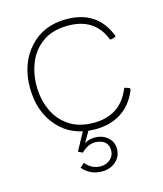

<svg xmlns="http://www.w3.org/2000/svg" viewBox="-107 -582 733 863"><g transform="rotate(-15 260.0 -150.5)"><path d="M282 10Q174 10 109.5 -62Q45 -134 45 -246Q45 -358 110 -430Q175 -502 282 -502Q425 -502 475 -376L476 -372Q476 -368 470 -366L454 -362Q448 -362 447 -367Q405 -472 282 -472Q212 -472 166 -440.5Q120 -409 98 -357.5Q76 -306 76 -246Q76 -186 98.5 -134.5Q121 -83 167 -51.5Q213 -20 282 -20Q406 -20 452 -131Q454 -136 458 -136L475 -130Q480 -128 480 -123L479 -119Q453 -55 402.5 -22.5Q352 10 282 10ZM262 201Q207 201 172 160L192 142Q219 177 262 177Q288 177 306.5 160.5Q325 144 325 120Q325 70 266 66Q229 66 200 97L179 87L234 -14L255 -2L220 58Q241 45 268 45Q304 45 328 66Q352 87 352 120Q352 155 326 178Q300 201 262 201Z"/></g></svg>

Font: YamahaIndonesia935. App Thin
Style: Regular
Weight: 100
Designer: Dalton Maag Ltd
Foundry: Dalton Maag Ltd
Version: Version 1.002